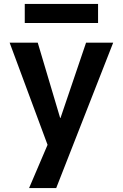

<svg xmlns="http://www.w3.org/2000/svg" viewBox="-20 -737 625 977"><path d="M106 -620V-717H479V-620ZM286 -137H288L418 -520H556L266 220H128L222 0L29 -520H172Z"/></svg>

Font: Mplus 1p Bold
Style: Bold
Weight: 700
Version: Version 1.061